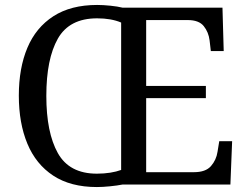

<svg xmlns="http://www.w3.org/2000/svg" viewBox="-20 -745 999 775"><path d="M371 10Q265 10 195 -36Q125 -82 90.5 -165Q56 -248 56 -359Q56 -470 90.5 -552Q125 -634 195.5 -679.5Q266 -725 372 -725Q396 -725 425.5 -722Q455 -719 475 -714H878L883 -539H831L826 -582Q822 -615 802.5 -639.5Q783 -664 738 -664H570V-398H811V-349H570V-50H763Q810 -50 831.5 -74.5Q853 -99 858 -132L865 -175H917L910 0H474Q454 4 424 7Q394 10 371 10ZM371 -44Q400 -44 425 -48Q450 -52 469 -59V-654Q429 -671 372 -671Q260 -671 213.5 -589Q167 -507 167 -358Q167 -210 213.5 -127Q260 -44 371 -44Z"/></svg>

Font: Noto Serif Yezidi
Style: Regular
Weight: 400
Designer: Dalton Maag Ltd
Foundry: Dalton Maag Ltd
Version: Version 1.001; ttfautohint (v1.8.4.7-5d5b)